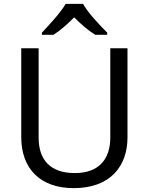

<svg xmlns="http://www.w3.org/2000/svg" viewBox="-20 -964 771 994"><path d="M410 -944H320C294 -899 234 -834 197 -795V-784H257C292 -806 328 -838 364 -874C400 -838 438 -805 473 -784H535V-795C497 -833 434 -899 410 -944ZM640 -252V-714H551V-252C551 -144 496 -68 367 -68C242 -68 180 -135 180 -251V-714H90V-254C90 -95 184 10 362 10C551 10 640 -104 640 -252Z"/></svg>

Font: Noto Sans Bhaiksuki
Style: Regular
Weight: 400
Designer: Monotype Design Team
Foundry: Monotype Imaging Inc.
Version: Version 2.002